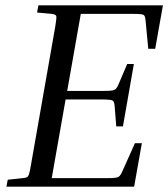

<svg xmlns="http://www.w3.org/2000/svg" viewBox="-20 -700 631 720"><path d="M512 -163 483 0H4L9 -26L65 -32Q76 -33 81 -35.5Q86 -38 89 -47.5Q92 -57 96 -81L187 -599Q193 -634 191 -640Q189 -646 174 -648L119 -653L124 -680H591L562 -517H536L526 -622Q525 -634 522.5 -639.5Q520 -645 510.5 -646.5Q501 -648 477 -648H283L232 -359H366Q390 -359 400 -360.5Q410 -362 415 -367.5Q420 -373 425 -385L457 -460H482L441 -226H416L410 -301Q409 -319 402 -323Q395 -327 360 -327H226L174 -32H380Q404 -32 414 -33.5Q424 -35 429 -40.5Q434 -46 439 -58L486 -163Z"/></svg>

Font: Inria Serif
Style: Italic
Weight: 400
Italic angle: -10°
Designer: Black Foundry Team
Foundry: Black Foundry
Version: Version 1.000; ttfautohint (v1.8.3)